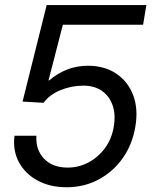

<svg xmlns="http://www.w3.org/2000/svg" viewBox="-20 -748 623 777"><path d="M249 9.8Q182.1 9.8 131.8 -17.6Q81.5 -44.9 56.4 -92Q31.2 -139.2 38.6 -198.7H127.4Q123.5 -143.1 157.7 -106.4Q191.9 -69.8 253.9 -69.8Q299.3 -69.8 338.9 -91.1Q378.4 -112.3 405.5 -149.7Q432.6 -187 440.4 -235.8Q448.7 -284.2 435.8 -321.5Q422.9 -358.9 392.6 -380.1Q362.3 -401.4 317.4 -401.4Q269.5 -401.4 225.1 -383.3Q180.7 -365.2 156.2 -332L71.3 -336.9L168.9 -727.5H572.3L559.1 -647.9H234.4L176.3 -422.4H178.7Q212.4 -451.2 251.7 -466.6Q291 -481.9 335.9 -481.9Q402.8 -481.9 450.2 -450.2Q497.6 -418.5 518.8 -363Q540 -307.6 527.8 -235.8Q516.1 -164.1 477.1 -108.6Q438 -53.2 379.4 -21.7Q320.8 9.8 249 9.8Z"/></svg>

Font: Inter 24pt
Style: Italic
Weight: 400
Italic angle: -9.3988°
Designer: Rasmus Andersson
Foundry: rsms
Version: Version 4.001;git-66647c0bb